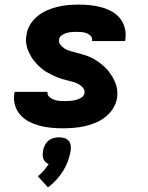

<svg xmlns="http://www.w3.org/2000/svg" viewBox="-20 -548 640 832"><path d="M252 8Q226 8 200.5 5.5Q175 3 151 -3.5Q127 -10 105.5 -21Q84 -32 68 -50Q52 -68 45 -92.5Q38 -117 42 -143L44 -150H187L186 -149Q184 -137 193.5 -128.5Q203 -120 214 -116Q225 -112 237.5 -111Q250 -110 263 -110Q274 -110 285.5 -111Q297 -112 309 -115Q321 -118 332.5 -125Q344 -132 346 -144Q348 -157 340 -167Q332 -177 321.5 -183Q311 -189 299 -192.5Q287 -196 274.5 -199Q262 -202 250 -205.5Q238 -209 227 -213.5Q216 -218 205 -223.5Q194 -229 183.5 -235Q173 -241 163.5 -248.5Q154 -256 145.5 -264.5Q137 -273 129 -282.5Q121 -292 115 -302.5Q109 -313 104 -324Q99 -335 96 -347.5Q93 -360 92.5 -372.5Q92 -385 95 -398Q98 -421 111 -442Q124 -463 143 -478.5Q162 -494 184.5 -503.5Q207 -513 229.5 -518.5Q252 -524 275 -526Q298 -528 321 -528Q346 -528 371 -525.5Q396 -523 419.5 -516.5Q443 -510 464 -498.5Q485 -487 500 -468.5Q515 -450 521 -426Q527 -402 523 -377L522 -370H379V-371Q381 -383 373.5 -391.5Q366 -400 355.5 -404Q345 -408 334 -409Q323 -410 311 -410Q301 -410 290 -409Q279 -408 268 -405Q257 -402 247.5 -395Q238 -388 236 -378Q234 -364 242 -354Q250 -344 260 -337.5Q270 -331 282 -327.5Q294 -324 306 -321Q318 -318 330 -314.5Q342 -311 354 -307Q366 -303 377 -297.5Q388 -292 398 -285.5Q408 -279 417.5 -271.5Q427 -264 436 -255.5Q445 -247 452 -237.5Q459 -228 465.5 -217.5Q472 -207 477 -196Q482 -185 485 -173Q488 -161 488.5 -148Q489 -135 487 -122Q483 -99 469.5 -77.5Q456 -56 436 -40.5Q416 -25 393 -15.5Q370 -6 346.5 -1Q323 4 299.5 6Q276 8 252 8ZM188 264 144 216Q158 205 169.5 191.5Q181 178 191 163Q183 160 177 154Q171 148 168 140.5Q165 133 165 124.5Q165 116 166 107Q168 95 173.5 83Q179 71 189 62.5Q199 54 211.5 50.5Q224 47 236 47Q248 47 259.5 50.5Q271 54 278 62.5Q285 71 286.5 83Q288 95 286 107Q282 129 274 151Q266 173 253 193.5Q240 214 223.5 232Q207 250 188 264Z"/></svg>

Font: Iosevka Heavy Extended
Style: Italic
Weight: 900
Width: 7
Italic angle: -9°
Monospace: yes
Designer: Belleve Invis
Foundry: Belleve Invis
Version: Version 32.5.0; ttfautohint (v1.8.4)